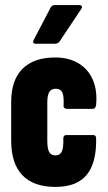

<svg xmlns="http://www.w3.org/2000/svg" viewBox="-20 -729 423 755"><path d="M198 6Q112 6 68 -40Q24 -86 24 -176V-328Q24 -414 68.5 -458.5Q113 -503 197 -503Q251 -503 289.5 -479.5Q328 -456 345.5 -414Q363 -372 358 -317Q356 -301 345 -301H241Q237 -301 233 -305Q229 -309 230 -314Q232 -351 225 -365.5Q218 -380 199 -380Q182 -380 174 -367.5Q166 -355 166 -326V-176Q166 -144 173.5 -131Q181 -118 199 -118Q216 -118 223 -133Q230 -148 229 -184Q229 -198 241 -198H346Q358 -198 358 -185Q360 -89 321 -41.5Q282 6 198 6ZM120 -557Q113 -557 111 -561Q109 -565 112 -571L179 -699Q184 -709 195 -709H293Q299 -709 301.5 -704.5Q304 -700 299 -693L215 -567Q208 -557 196 -557Z"/></svg>

Font: Sofia Sans Extra Condensed Black
Style: Regular
Weight: 900
Designer: Botio Nikoltchev, Ani Petrova
Foundry: lettersoup
Version: Version 4.101